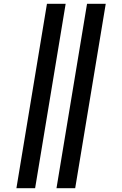

<svg xmlns="http://www.w3.org/2000/svg" viewBox="-20 -843 640 1006"><path d="M276 143 436 -823H534L374 143ZM66 143 226 -823H324L164 143Z"/></svg>

Font: Iosevka Curly Slab SmBdEx
Style: Italic
Weight: 600
Width: 7
Italic angle: -9°
Monospace: yes
Designer: Belleve Invis
Foundry: Belleve Invis
Version: Version 11.1.0; ttfautohint (v1.8.3)